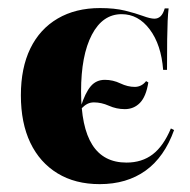

<svg xmlns="http://www.w3.org/2000/svg" viewBox="-20 -450 475 481"><path d="M229.8 11.3Q168.5 11.3 124.2 -15.7Q79.8 -42.7 56 -92.3Q32.3 -141.9 32.3 -211.3Q32.3 -279.8 56 -328.6Q79.8 -377.4 124.6 -403.6Q169.4 -429.8 230.6 -429.8Q266.9 -429.8 293.1 -423.4Q319.4 -416.9 337.9 -410.1Q356.5 -403.2 366.9 -403.2Q375.8 -403.2 382.3 -409.3Q388.7 -415.3 392.7 -429H402.4Q400.8 -415.3 400 -397.6Q399.2 -379.8 398.8 -351.2Q398.4 -322.6 398.4 -275H388.7Q383.9 -337.9 355.2 -376.2Q326.6 -414.5 284.7 -414.5Q237.1 -414.5 210.1 -362.9Q183.1 -311.3 183.1 -221Q183.1 -131.5 211.3 -87.1Q239.5 -42.7 296.8 -42.7Q335.5 -42.7 362.5 -63.3Q389.5 -83.9 408.1 -128.2L416.1 -124.2Q391.9 -56.5 344.8 -22.6Q297.6 11.3 229.8 11.3ZM183.1 -177.4 182.3 -182.3Q193.5 -217.7 207.3 -233.9Q221 -250 242.7 -250Q262.9 -250 281.5 -241.1Q300 -232.3 317.7 -232.3Q325.8 -232.3 333.1 -235.9Q340.3 -239.5 346 -246.8L351.6 -243.5Q346 -208.1 330.6 -192.3Q315.3 -176.6 292.7 -176.6Q271.8 -176.6 252.8 -185.1Q233.9 -193.5 215.3 -193.5Q206.5 -193.5 199.2 -189.9Q191.9 -186.3 183.1 -177.4Z"/></svg>

Font: Playfair 144pt SemiCondensed Black
Style: Regular
Weight: 900
Width: 4
Designer: Claus Eggers Sørensen
Foundry: Claus Eggers Sørensen
Version: Version 2.203